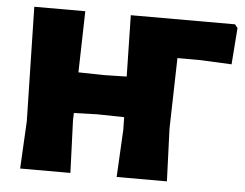

<svg xmlns="http://www.w3.org/2000/svg" viewBox="-48 -706 978 765"><g transform="rotate(5 441.0 -323.5)"><path d="M59 0 69 -190 59 -647H263L257 -402L358 -400L450 -402L445 -647H862L873 -633L862 -487L730 -493H645L638 -210L646 0H445L455 -190L454 -240L346 -242L253 -239L252 -210L260 0Z"/></g></svg>

Font: Alegreya Sans SC Black
Style: Regular
Weight: 900
Designer: Juan Pablo del Peral
Foundry: Huerta Tipografica
Version: Version 2.007